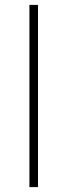

<svg xmlns="http://www.w3.org/2000/svg" viewBox="-20 -763 275 783"><path d="M100 0V-743H135V0Z"/></svg>

Font: Saira Thin
Style: Regular
Weight: 100
Designer: Hector Gatti with collaboration of the Omnibus-Type team
Foundry: Omnibus-Type
Version: Version 1.101